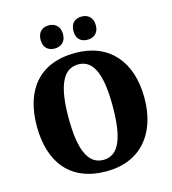

<svg xmlns="http://www.w3.org/2000/svg" viewBox="-133 -1034 1035 1152"><g transform="rotate(-15 385.0 -458.0)"><path d="M481 -782C514 -782 550 -801 550 -853C550 -907 514 -926 481 -926C444 -926 411 -907 411 -853C411 -801 444 -782 481 -782ZM276 -782C310 -782 346 -801 346 -853C346 -907 310 -926 276 -926C241 -926 207 -907 207 -853C207 -801 241 -782 276 -782ZM386 10C600 10 719 -137 719 -358C719 -580 600 -725 387 -725C160 -725 51 -580 51 -359C51 -137 160 10 386 10ZM386 -61C286 -61 248 -171 248 -358C248 -545 286 -654 387 -654C486 -654 522 -545 522 -358C522 -171 486 -61 386 -61Z"/></g></svg>

Font: Noto Serif Sinhala SemiCondensed Black
Style: Regular
Weight: 900
Width: 4
Designer: Jelle Bosma - Monotype Design Team
Foundry: Monotype Imaging Inc.
Version: Version 2.007